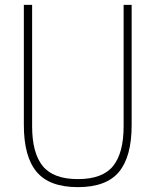

<svg xmlns="http://www.w3.org/2000/svg" viewBox="-20 -760 639 789"><path d="M300 9Q183 9 130.5 -53.8Q78 -116.5 78 -246V-740H112V-241Q112 -131.5 155.5 -77.8Q199 -24 300 -24Q401.5 -24 444.8 -77.8Q488 -131.5 488 -241V-740H521V-246Q521 -116.5 469 -53.8Q417 9 300 9Z"/></svg>

Font: Encode Sans Condensed Thin
Style: Regular
Weight: 100
Width: 3
Designer: Multiple Designers
Foundry: Impallari Type
Version: Version 3.000; ttfautohint (v1.8.3) -l 8 -r 50 -G 200 -x 14 